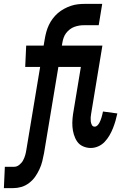

<svg xmlns="http://www.w3.org/2000/svg" viewBox="-52 -755 672 990"><path d="M-32 215 -27 105H21Q35 105 47.5 95Q60 85 67 72Q74 59 78 45Q82 31 84 17L155 -410H78L83 -520H173L179 -555Q182 -573 187 -591Q192 -609 200 -626Q208 -643 220 -659Q232 -675 246.5 -687.5Q261 -700 278.5 -709.5Q296 -719 314 -725Q332 -731 350 -733Q368 -735 386 -735H475L457 -625H381Q368 -625 356 -623Q344 -621 331.5 -616.5Q319 -612 308 -603.5Q297 -595 289 -584.5Q281 -574 276.5 -561.5Q272 -549 270 -537L267 -520H476L418 -169Q416 -159 415.5 -149Q415 -139 416 -129.5Q417 -120 421.5 -111Q426 -102 436 -102Q444 -102 450 -108Q456 -114 460 -121Q464 -128 466.5 -135Q469 -142 471.5 -149.5Q474 -157 475.5 -164.5Q477 -172 479 -180L553 -170Q549 -151 543.5 -132Q538 -113 530.5 -94Q523 -75 512.5 -57Q502 -39 488 -24Q474 -9 455 -0.5Q436 8 416 8Q395 8 376 -0.5Q357 -9 346 -25Q335 -41 329 -61Q323 -81 321.5 -101.5Q320 -122 322 -144Q324 -166 328 -187L365 -410H249L175 35Q171 56 166 76.5Q161 97 151.5 117.5Q142 138 129.5 156Q117 174 98 188.5Q79 203 58 209Q37 215 16 215Z"/></svg>

Font: Iosevka HT Extrabold Extended
Style: Italic
Weight: 800
Width: 7
Italic angle: -9°
Monospace: yes
Designer: Belleve Invis
Foundry: Belleve Invis
Version: Version 32.3.0; ttfautohint (v1.8.4)